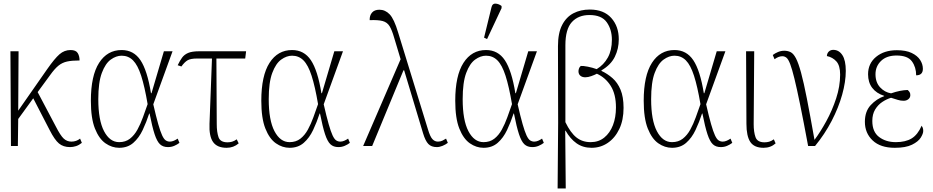

<svg xmlns="http://www.w3.org/2000/svg" viewBox="-20 -826 5276 1086"><path d="M42 0 39 -536H85L83 -200L247 -435Q289 -495 316.5 -519Q344 -543 379 -543Q409 -543 419.5 -526Q430 -509 430 -484Q387 -484 359.5 -478Q332 -472 310.5 -454.5Q289 -437 264 -402L193 -305L295 -112Q322 -59 340.5 -42Q359 -25 384 -25Q412 -25 433 -42L443 -18Q427 -5 410 0.5Q393 6 376 6Q338 6 313.5 -14.5Q289 -35 261 -90L168 -270L83 -153L81 0Z M654 10Q613 10 576.5 -15.5Q540 -41 517 -99Q494 -157 494 -256Q494 -398 540.5 -470.5Q587 -543 668 -543Q736 -543 774.5 -485.5Q813 -428 834 -299H837L907 -536H956L847 -236Q863 -166 875 -124Q887 -82 897 -60.5Q907 -39 917.5 -32Q928 -25 941 -25Q952 -25 963.5 -30Q975 -35 985 -42L995 -18Q982 -8 965.5 -1Q949 6 930 6Q902 6 885 -10Q868 -26 854.5 -67Q841 -108 826 -184H824Q808 -135 787 -90.5Q766 -46 734 -18Q702 10 654 10ZM654 -22Q690 -22 715 -41.5Q740 -61 757.5 -93Q775 -125 788.5 -162.5Q802 -200 815 -237Q798 -337 778.5 -397.5Q759 -458 732.5 -484.5Q706 -511 668 -511Q637 -511 606.5 -489Q576 -467 556 -413.5Q536 -360 536 -265Q536 -146 568.5 -84Q601 -22 654 -22Z M1262 10Q1208 10 1185 -23Q1162 -56 1165 -126L1179 -495H1095Q1058 -495 1041 -485Q1024 -475 1006 -450L985 -457Q997 -482 1009.5 -499.5Q1022 -517 1044 -526.5Q1066 -536 1107 -536H1372L1367 -495H1204L1206 -124Q1206 -79 1216 -50Q1226 -21 1267 -21Q1280 -21 1292.5 -24.5Q1305 -28 1319 -38L1330 -15Q1301 10 1262 10Z M1618 10Q1577 10 1540.5 -15.5Q1504 -41 1481 -99Q1458 -157 1458 -256Q1458 -398 1504.5 -470.5Q1551 -543 1632 -543Q1700 -543 1738.5 -485.5Q1777 -428 1798 -299H1801L1871 -536H1920L1811 -236Q1827 -166 1839 -124Q1851 -82 1861 -60.5Q1871 -39 1881.5 -32Q1892 -25 1905 -25Q1916 -25 1927.5 -30Q1939 -35 1949 -42L1959 -18Q1946 -8 1929.5 -1Q1913 6 1894 6Q1866 6 1849 -10Q1832 -26 1818.5 -67Q1805 -108 1790 -184H1788Q1772 -135 1751 -90.5Q1730 -46 1698 -18Q1666 10 1618 10ZM1618 -22Q1654 -22 1679 -41.5Q1704 -61 1721.5 -93Q1739 -125 1752.5 -162.5Q1766 -200 1779 -237Q1762 -337 1742.5 -397.5Q1723 -458 1696.5 -484.5Q1670 -511 1632 -511Q1601 -511 1570.5 -489Q1540 -467 1520 -413.5Q1500 -360 1500 -265Q1500 -146 1532.5 -84Q1565 -22 1618 -22Z M2034 0 2246 -491 2209 -614Q2197 -656 2183.5 -678Q2170 -700 2144.5 -707Q2119 -714 2071 -712Q2070 -738 2084 -754.5Q2098 -771 2126 -771Q2159 -771 2184 -745Q2209 -719 2232 -642L2401 -93Q2413 -53 2426 -39Q2439 -25 2457 -25Q2471 -25 2482.5 -30.5Q2494 -36 2503 -42L2513 -18Q2500 -8 2483 -1Q2466 6 2451 6Q2420 6 2403 -11.5Q2386 -29 2373 -72L2266 -428H2262L2085 0Z M2715 10Q2674 10 2637.5 -15.5Q2601 -41 2578 -99Q2555 -157 2555 -256Q2555 -398 2601.5 -470.5Q2648 -543 2729 -543Q2797 -543 2835.5 -485.5Q2874 -428 2895 -299H2898L2968 -536H3017L2908 -236Q2924 -166 2936 -124Q2948 -82 2958 -60.5Q2968 -39 2978.5 -32Q2989 -25 3002 -25Q3013 -25 3024.5 -30Q3036 -35 3046 -42L3056 -18Q3043 -8 3026.5 -1Q3010 6 2991 6Q2963 6 2946 -10Q2929 -26 2915.5 -67Q2902 -108 2887 -184H2885Q2869 -135 2848 -90.5Q2827 -46 2795 -18Q2763 10 2715 10ZM2715 -22Q2751 -22 2776 -41.5Q2801 -61 2818.5 -93Q2836 -125 2849.5 -162.5Q2863 -200 2876 -237Q2859 -337 2839.5 -397.5Q2820 -458 2793.5 -484.5Q2767 -511 2729 -511Q2698 -511 2667.5 -489Q2637 -467 2617 -413.5Q2597 -360 2597 -265Q2597 -146 2629.5 -84Q2662 -22 2715 -22ZM2735 -605 2718 -613 2760 -785Q2765 -807 2783.5 -805.5Q2802 -804 2817 -792V-780Z M3134 240 3137 -131 3136 -565Q3136 -639 3159.5 -684.5Q3183 -730 3223.5 -751Q3264 -772 3316 -772Q3395 -772 3437.5 -724.5Q3480 -677 3480 -604Q3480 -550 3457.5 -504.5Q3435 -459 3382 -428V-425Q3416 -409 3444.5 -384Q3473 -359 3490 -318.5Q3507 -278 3507 -216Q3507 -147 3483 -96.5Q3459 -46 3418 -18Q3377 10 3326 10Q3277 10 3241 -15.5Q3205 -41 3179 -87H3177L3180 240ZM3321 -22Q3366 -22 3398 -48Q3430 -74 3447 -118Q3464 -162 3464 -218Q3464 -293 3434.5 -340Q3405 -387 3356 -409Q3343 -402 3324.5 -395.5Q3306 -389 3293 -389Q3275 -388 3263.5 -397Q3252 -406 3252 -423Q3252 -429 3254.5 -437.5Q3257 -446 3265 -453Q3278 -454 3304 -449Q3330 -444 3355 -435Q3395 -459 3418 -500.5Q3441 -542 3441 -601Q3441 -659 3412 -700Q3383 -741 3314 -741Q3251 -741 3214.5 -701Q3178 -661 3178 -570V-135Q3207 -75 3240.5 -48.5Q3274 -22 3321 -22Z M3781 10Q3740 10 3703.5 -15.5Q3667 -41 3644 -99Q3621 -157 3621 -256Q3621 -398 3667.5 -470.5Q3714 -543 3795 -543Q3863 -543 3901.5 -485.5Q3940 -428 3961 -299H3964L4034 -536H4083L3974 -236Q3990 -166 4002 -124Q4014 -82 4024 -60.5Q4034 -39 4044.5 -32Q4055 -25 4068 -25Q4079 -25 4090.5 -30Q4102 -35 4112 -42L4122 -18Q4109 -8 4092.5 -1Q4076 6 4057 6Q4029 6 4012 -10Q3995 -26 3981.5 -67Q3968 -108 3953 -184H3951Q3935 -135 3914 -90.5Q3893 -46 3861 -18Q3829 10 3781 10ZM3781 -22Q3817 -22 3842 -41.5Q3867 -61 3884.5 -93Q3902 -125 3915.5 -162.5Q3929 -200 3942 -237Q3925 -337 3905.5 -397.5Q3886 -458 3859.5 -484.5Q3833 -511 3795 -511Q3764 -511 3733.5 -489Q3703 -467 3683 -413.5Q3663 -360 3663 -265Q3663 -146 3695.5 -84Q3728 -22 3781 -22Z M4299 10Q4246 10 4224 -23Q4202 -56 4202 -126L4200 -536H4246L4243 -124Q4243 -79 4253.5 -50Q4264 -21 4304 -21Q4318 -21 4330.5 -24.5Q4343 -28 4357 -38L4367 -15Q4339 10 4299 10Z M4551 0Q4525 -140 4506 -233Q4487 -326 4473.5 -381Q4460 -436 4449.5 -463.5Q4439 -491 4428.5 -499.5Q4418 -508 4405 -508Q4384 -508 4361 -491L4351 -515Q4364 -525 4381 -532Q4398 -539 4416 -539Q4436 -539 4452 -531Q4468 -523 4482 -496.5Q4496 -470 4511 -415Q4526 -360 4544 -268Q4562 -176 4587 -35Q4620 -79 4653.5 -140Q4687 -201 4709.5 -269.5Q4732 -338 4732 -404Q4732 -455 4711 -478.5Q4690 -502 4657 -509Q4658 -525 4668 -534.5Q4678 -544 4693 -544Q4725 -544 4744.5 -514.5Q4764 -485 4764 -425Q4764 -364 4743.5 -290.5Q4723 -217 4684 -142Q4645 -67 4590 0Z M5041 10Q4960 10 4916 -31.5Q4872 -73 4872 -137Q4872 -196 4905 -231.5Q4938 -267 4981 -282V-284Q4937 -298 4913.5 -329Q4890 -360 4890 -406Q4890 -467 4935.5 -504.5Q4981 -542 5053 -542Q5104 -542 5136.5 -526.5Q5169 -511 5184.5 -487Q5200 -463 5200 -437Q5200 -400 5162 -400Q5162 -446 5138 -479Q5114 -512 5051 -512Q4995 -512 4963.5 -481.5Q4932 -451 4932 -406Q4932 -360 4958 -332Q4984 -304 5020 -298Q5072 -316 5114 -317Q5120 -312 5124.5 -305.5Q5129 -299 5129 -288Q5129 -274 5118 -265Q5107 -256 5091 -256Q5074 -256 5058.5 -261Q5043 -266 5020 -273Q4994 -265 4970 -249Q4946 -233 4930 -206.5Q4914 -180 4914 -142Q4914 -80 4952.5 -51Q4991 -22 5047 -22Q5102 -22 5136.5 -43Q5171 -64 5193 -115Q5196 -111 5199 -104Q5202 -97 5202 -85Q5202 -70 5188 -47.5Q5174 -25 5138.5 -7.5Q5103 10 5041 10Z"/></svg>

Font: Noto Serif SemiCondensed ExtraLight
Style: Regular
Weight: 200
Width: 4
Designer: Monotype Design Team
Foundry: Monotype Imaging Inc.
Version: Version 2.014